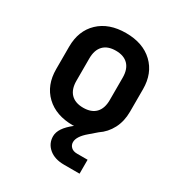

<svg xmlns="http://www.w3.org/2000/svg" viewBox="-181 -685 962 1027"><g transform="rotate(30 300.0 -172.0)"><path d="M364 216Q306 216 271.5 187Q237 158 237 113Q237 88 254 62.5Q271 37 307 9Q303 10 300 10Q195 10 133.5 -48.5Q72 -107 72 -206V-344Q72 -443 133.5 -501.5Q195 -560 300 -560Q405 -560 466.5 -501.5Q528 -443 528 -345V-206Q528 -147 504 -101Q480 -55 438 -27L395 10Q345 52 345 87Q345 105 358 117.5Q371 130 395 130H460V216ZM300 -99Q350 -99 376.5 -126.5Q403 -154 403 -206V-344Q403 -396 376.5 -423.5Q350 -451 300 -451Q250 -451 223.5 -423.5Q197 -396 197 -344V-206Q197 -154 223.5 -126.5Q250 -99 300 -99Z"/></g></svg>

Font: Pitagon Sans Mono
Style: Bold
Weight: 700
Monospace: yes
Designer: Travis Tran
Foundry: Pitagon
Version: Version 1.001; ttfautohint (v1.8.4.7-5d5b);gftools[0.9.26]